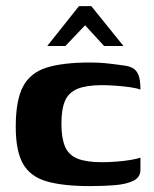

<svg xmlns="http://www.w3.org/2000/svg" viewBox="-20 -613 513 639"><path d="M280 6.4Q190.4 6.4 135.7 -9.3Q81.1 -24.9 56.7 -67.6Q32.4 -110.2 32.4 -191.1Q32.4 -279.2 56.7 -325.2Q81.1 -371.3 135.7 -388.2Q190.4 -405 280 -405Q306 -405 330.6 -402.7Q355.2 -400.3 390.5 -395.3Q409.6 -393.3 422.1 -386.2Q434.6 -379.1 441 -363Q447.4 -346.8 447.4 -314.8Q436.1 -319.4 413.3 -322.7Q390.5 -325.9 364.8 -327.8Q339.2 -329.6 318.9 -329.6Q268.3 -329.6 238.6 -317.6Q208.8 -305.6 196.6 -277.8Q184.4 -250 184.4 -201.4Q184.4 -153.4 196.5 -125.1Q208.5 -96.9 238.1 -85Q267.7 -73.2 318.9 -73.2Q342.3 -73.2 367.7 -75.2Q393 -77.1 414.6 -80.7Q436.1 -84.4 447.4 -88.3V-48.4Q447.4 -23.2 424.6 -11.7Q401.7 -0.2 364.1 3.1Q326.5 6.4 280 6.4ZM137.3 -460 242.8 -592.6H283.9L390.8 -460H326.3L263.2 -528.9L197.6 -460Z"/></svg>

Font: Genos Thin
Style: Regular
Weight: 100
Designer: Robert E. Leuschke
Foundry: Robert E. Leuschke
Version: Version 1.010